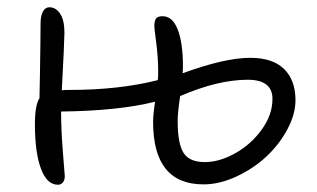

<svg xmlns="http://www.w3.org/2000/svg" viewBox="-20 -548 882 534"><path d="M141.1 -34.2Q110.4 -34.2 93.8 -79.1Q77.1 -124 77.1 -202.1Q77.1 -255.4 89.8 -274.9Q90.3 -298.3 91.1 -342.8Q91.8 -387.2 92.3 -421.9Q92.8 -456.5 92.8 -482.9Q92.8 -503.9 99.4 -515.9Q106 -527.8 117.2 -527.8Q135.3 -527.8 147.2 -510Q159.2 -492.2 159.2 -457Q159.2 -434.6 151.9 -296.9Q158.7 -297.9 173.8 -297.9Q312 -297.9 418.9 -325.2Q419.9 -333 419.9 -349.1Q419.9 -387.2 414.6 -428.5Q409.2 -469.7 409.2 -474.1Q409.2 -490.2 414.1 -496.6Q418.9 -502.9 432.1 -502.9Q460 -502.9 474.4 -465.6Q488.8 -428.2 488.8 -363.8Q488.8 -351.1 487.8 -344.2Q605.5 -387.2 675.8 -387.2Q738.3 -387.2 770 -356.2Q801.8 -325.2 801.8 -269Q801.8 -230 778.8 -187.5Q755.9 -145 720 -111.8Q684.1 -78.6 637.2 -56.9Q590.3 -35.2 545.9 -35.2Q405.8 -35.2 405.8 -209Q405.8 -228.5 411.1 -265.1Q310.5 -239.7 149.9 -237.8Q149.9 -186.5 155 -124Q160.2 -61.5 160.2 -58.1Q160.2 -47.4 155 -40.8Q149.9 -34.2 141.1 -34.2ZM474.1 -211.9Q474.1 -149.4 490.2 -123.3Q506.3 -97.2 549.8 -97.2Q589.8 -97.2 633.5 -121.3Q677.2 -145.5 707.5 -187Q737.8 -228.5 737.8 -272.9Q737.8 -326.2 668.9 -326.2Q586.4 -326.2 481 -280.8Q474.1 -233.9 474.1 -211.9Z"/></svg>

Font: Shantell Sans Irregular Bouncy
Style: Regular
Weight: 300
Designer: Stephen Nixon, Anya Danilova, Shantell Martin
Foundry: Arrow Type
Version: Version 1.006;[9816181b4]